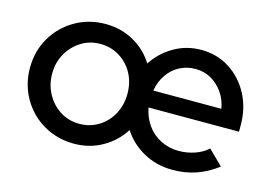

<svg xmlns="http://www.w3.org/2000/svg" viewBox="-76 -665 1158 820"><g transform="rotate(15 503.0 -254.5)"><path d="M301 10Q227 10 166.5 -25Q106 -60 71 -120.5Q36 -181 36 -255Q36 -329 71 -389Q106 -449 166.5 -484Q227 -519 301 -519Q369 -519 425.5 -487.5Q482 -456 515 -402Q549 -454 603.5 -486Q658 -518 724 -518Q794 -518 849.5 -482.5Q905 -447 937 -386.5Q969 -326 969 -250V-222H569Q577 -180 600 -147Q623 -114 660 -95Q697 -76 740 -76Q777 -76 811 -87.5Q845 -99 869 -121L933 -58Q888 -24 840 -7.5Q792 9 736 9Q665 9 607.5 -23Q550 -55 516 -108Q482 -54 425.5 -22Q369 10 301 10ZM301 -78Q348 -78 386 -101.5Q424 -125 445.5 -165.5Q467 -206 467 -255Q467 -305 445.5 -344.5Q424 -384 386 -407.5Q348 -431 301 -431Q254 -431 216.5 -407.5Q179 -384 156.5 -344.5Q134 -305 134 -255Q134 -206 156.5 -165.5Q179 -125 216.5 -101.5Q254 -78 301 -78ZM570 -297H871Q864 -337 842.5 -367.5Q821 -398 790 -415.5Q759 -433 721 -433Q683 -433 651 -416Q619 -399 598 -368.5Q577 -338 570 -297Z"/></g></svg>

Font: Red Hat Display SemiBold
Style: Regular
Weight: 600
Designer: Pentagram, MCKL
Foundry: Pentagram, MCKL
Version: Version 1.023